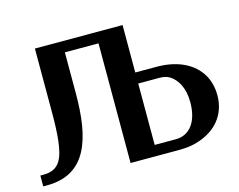

<svg xmlns="http://www.w3.org/2000/svg" viewBox="-98 -860 1254 1009"><g transform="rotate(-15 528.5 -355.5)"><path d="M20 0H40C259 0 312 -183 312 -430V-651H495V0H758C800 0 838 -5 871 -17C959 -47 1028 -115 1028 -227C1028 -260 1022 -290 1010 -318C973 -402 883 -453 758 -453H642V-711H165V-359C165 -303 163 -255 159 -217C149 -125 128 -59 39 -59H20ZM642 -59V-393H758C779 -393 797 -389 812 -380C851 -356 881 -305 881 -228C881 -122 833 -59 758 -59Z"/></g></svg>

Font: Aerodynamic
Style: Regular
Weight: 500
Designer: Google
Version: Version 2.000980; 2014